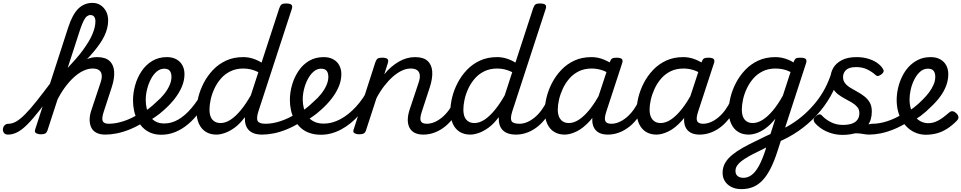

<svg xmlns="http://www.w3.org/2000/svg" viewBox="-197 -914 6649 1328"><path d="M-142 17Q-161 17 -169.5 5.5Q-178 -6 -177 -20.5Q-176 -35 -166 -46.5Q-156 -58 -137 -58Q-112 -58 -85 -73.5Q-58 -89 -23.5 -123.5Q11 -158 57 -216Q103 -274 166 -358Q177 -373 189.5 -368.5Q202 -364 206 -348.5Q210 -333 198 -315Q130 -219 80 -155Q30 -91 -8 -53Q-46 -15 -78 1Q-110 17 -142 17ZM532 17Q494 17 469.5 4Q445 -9 434 -32.5Q423 -56 423 -86.5Q423 -117 435 -152L499 -344Q509 -374 506.5 -395.5Q504 -417 488.5 -428.5Q473 -440 443 -440Q412 -440 378.5 -424Q345 -408 312.5 -378Q280 -348 250.5 -307.5Q221 -267 197 -218L187 -287Q226 -345 262 -388.5Q298 -432 333 -461Q368 -490 403 -504.5Q438 -519 474 -519Q531 -519 560 -493Q589 -467 592.5 -420Q596 -373 576 -311L521 -143Q505 -95 513.5 -76.5Q522 -58 555 -58Q569 -58 575 -46.5Q581 -35 578.5 -20.5Q576 -6 564.5 5.5Q553 17 532 17ZM84 15Q68 15 54 8Q40 1 46 -18L275 -725Q304 -814 344.5 -854Q385 -894 443 -894Q474 -894 498 -878.5Q522 -863 536.5 -836Q551 -809 551 -772Q551 -746 544.5 -719.5Q538 -693 525.5 -666.5Q513 -640 494 -612.5Q475 -585 450 -555Q425 -525 393 -492.5Q361 -460 323 -424.5Q285 -389 241 -349L131 -11Q127 2 117 8.5Q107 15 84 15ZM271 -444Q302 -477 329 -508Q356 -539 377 -568Q398 -597 414.5 -624Q431 -651 441.5 -676Q452 -701 457.5 -723.5Q463 -746 463 -767Q463 -780 459 -790Q455 -800 447.5 -805Q440 -810 428 -810Q416 -810 404.5 -801.5Q393 -793 382 -771.5Q371 -750 358 -712Z M532 17Q513 17 507 5.5Q501 -6 505.5 -20.5Q510 -35 523 -46.5Q536 -58 555 -58Q603 -58 658 -76Q713 -94 767 -128Q778 -136 788 -130.5Q798 -125 804 -113Q810 -101 809.5 -88.5Q809 -76 799 -70Q750 -39 702 -19.5Q654 0 611 8.5Q568 17 532 17Z M765 -121Q799 -138 829.5 -161Q860 -184 885 -209Q915 -234 938.5 -263.5Q962 -293 975.5 -323.5Q989 -354 989 -382Q989 -410 977 -424.5Q965 -439 938 -439Q924 -439 917.5 -451Q911 -463 912.5 -479Q914 -495 925 -507Q936 -519 957 -519Q996 -519 1023.5 -503.5Q1051 -488 1065 -461.5Q1079 -435 1079 -401Q1079 -357 1060.5 -313.5Q1042 -270 1010 -229.5Q978 -189 937 -153Q907 -125 870.5 -101Q834 -77 796 -57Z M919 18Q879 18 847.5 5.5Q816 -7 792.5 -30Q769 -53 753.5 -83Q738 -113 730.5 -148Q723 -183 723 -219Q723 -272 738 -325Q753 -378 782.5 -422Q812 -466 856 -492.5Q900 -519 957 -519Q968 -519 970.5 -507Q973 -495 969.5 -479Q966 -463 958 -451Q950 -439 940 -439Q911 -439 887.5 -419.5Q864 -400 847 -367.5Q830 -335 820.5 -297Q811 -259 811 -223Q811 -192 818 -162.5Q825 -133 840 -110Q855 -87 879.5 -73.5Q904 -60 939 -60Q990 -60 1037 -87.5Q1084 -115 1128 -167Q1172 -219 1211 -292Q1216 -300 1228.5 -299Q1241 -298 1251.5 -289.5Q1262 -281 1256 -266Q1224 -198 1186 -145Q1148 -92 1104.5 -55.5Q1061 -19 1014.5 -0.5Q968 18 919 18Z M1300 17Q1257 17 1226 -2.5Q1195 -22 1178.5 -59Q1162 -96 1162 -146Q1162 -190 1174.5 -241Q1187 -292 1212.5 -341Q1238 -390 1276.5 -430.5Q1315 -471 1367 -495Q1419 -519 1485 -519Q1519 -519 1551 -509Q1583 -499 1612 -481L1735 -858Q1742 -878 1751.5 -884Q1761 -890 1780 -890Q1811 -890 1819.5 -880.5Q1828 -871 1821 -851L1590 -143Q1575 -95 1585.5 -76.5Q1596 -58 1640 -58Q1652 -58 1657.5 -46.5Q1663 -35 1660.5 -20.5Q1658 -6 1647 5.5Q1636 17 1617 17Q1582 17 1558.5 8Q1535 -1 1521.5 -16.5Q1508 -32 1502 -52Q1496 -72 1497 -93L1496 -103Q1462 -57 1426 -31Q1390 -5 1357.5 6Q1325 17 1300 17ZM1328 -63Q1363 -63 1398 -86Q1433 -109 1468.5 -152Q1504 -195 1538 -255L1590 -415Q1561 -429 1536 -434.5Q1511 -440 1486 -440Q1436 -440 1397 -421Q1358 -402 1330.5 -370Q1303 -338 1285.5 -300Q1268 -262 1260 -224.5Q1252 -187 1252 -157Q1252 -126 1260.5 -105.5Q1269 -85 1286.5 -74Q1304 -63 1328 -63Z M1617 17Q1598 17 1592 5.5Q1586 -6 1590.5 -20.5Q1595 -35 1608 -46.5Q1621 -58 1640 -58Q1688 -58 1743 -76Q1798 -94 1852 -128Q1863 -136 1873 -130.5Q1883 -125 1889 -113Q1895 -101 1894.5 -88.5Q1894 -76 1884 -70Q1835 -39 1787 -19.5Q1739 0 1696 8.5Q1653 17 1617 17Z M1850 -121Q1884 -138 1914.5 -161Q1945 -184 1970 -209Q2000 -234 2023.5 -263.5Q2047 -293 2060.5 -323.5Q2074 -354 2074 -382Q2074 -410 2062 -424.5Q2050 -439 2023 -439Q2009 -439 2002.5 -451Q1996 -463 1997.5 -479Q1999 -495 2010 -507Q2021 -519 2042 -519Q2081 -519 2108.5 -503.5Q2136 -488 2150 -461.5Q2164 -435 2164 -401Q2164 -357 2145.5 -313.5Q2127 -270 2095 -229.5Q2063 -189 2022 -153Q1992 -125 1955.5 -101Q1919 -77 1881 -57Z M2024 18Q1979 18 1943.5 5.5Q1908 -7 1883 -30Q1858 -53 1841 -83.5Q1824 -114 1816 -149.5Q1808 -185 1808 -222Q1808 -274 1823 -326.5Q1838 -379 1867.5 -423Q1897 -467 1940.5 -493Q1984 -519 2042 -519Q2053 -519 2056.5 -507Q2060 -495 2056.5 -479Q2053 -463 2044.5 -451Q2036 -439 2024 -439Q1996 -439 1973 -419.5Q1950 -400 1933 -368.5Q1916 -337 1906.5 -299.5Q1897 -262 1897 -226Q1897 -195 1904.5 -165Q1912 -135 1929 -111.5Q1946 -88 1974 -73.5Q2002 -59 2043 -59Q2099 -59 2156 -89Q2213 -119 2265.5 -176Q2318 -233 2359 -315Q2363 -323 2374.5 -322.5Q2386 -322 2394.5 -314.5Q2403 -307 2396 -291Q2352 -192 2291 -123Q2230 -54 2161.5 -18Q2093 18 2024 18Z M2732 17Q2694 17 2670 4Q2646 -9 2634.5 -32.5Q2623 -56 2623.5 -86.5Q2624 -117 2635 -152L2699 -344Q2709 -374 2706.5 -395.5Q2704 -417 2688.5 -428.5Q2673 -440 2643 -440Q2613 -440 2581.5 -425Q2550 -410 2519.5 -383Q2489 -356 2460 -318.5Q2431 -281 2407 -235L2334 -11Q2330 2 2319.5 8.5Q2309 15 2286 15Q2270 15 2256 8Q2242 1 2249 -18L2399 -483Q2406 -503 2415.5 -509Q2425 -515 2444 -515Q2475 -515 2483.5 -505.5Q2492 -496 2485 -476L2461 -400Q2484 -429 2510 -451Q2536 -473 2563 -488.5Q2590 -504 2618 -511.5Q2646 -519 2674 -519Q2731 -519 2760 -493Q2789 -467 2792.5 -420Q2796 -373 2776 -311L2721 -143Q2705 -95 2713.5 -76.5Q2722 -58 2755 -58Q2769 -58 2775 -46.5Q2781 -35 2778.5 -20.5Q2776 -6 2764.5 5.5Q2753 17 2732 17Z M2732 17Q2718 17 2711.5 5.5Q2705 -6 2707.5 -20.5Q2710 -35 2722 -46.5Q2734 -58 2755 -58Q2781 -58 2807.5 -69Q2834 -80 2860 -101.5Q2886 -123 2908 -153Q2930 -183 2947 -220Q2952 -235 2964.5 -234.5Q2977 -234 2986.5 -224.5Q2996 -215 2992 -201Q2974 -150 2946 -109.5Q2918 -69 2884 -41Q2850 -13 2811 2Q2772 17 2732 17Z M3056 17Q3013 17 2982 -2.5Q2951 -22 2934.5 -59Q2918 -96 2918 -146Q2918 -190 2930.5 -241Q2943 -292 2968.5 -341Q2994 -390 3032.5 -430.5Q3071 -471 3123 -495Q3175 -519 3241 -519Q3275 -519 3307 -509Q3339 -499 3368 -481L3491 -858Q3498 -878 3507.5 -884Q3517 -890 3536 -890Q3567 -890 3575.5 -880.5Q3584 -871 3577 -851L3346 -143Q3331 -95 3341.5 -76.5Q3352 -58 3396 -58Q3408 -58 3413.5 -46.5Q3419 -35 3416.5 -20.5Q3414 -6 3403 5.5Q3392 17 3373 17Q3338 17 3314.5 8Q3291 -1 3277.5 -16.5Q3264 -32 3258 -52Q3252 -72 3253 -93L3252 -103Q3218 -57 3182 -31Q3146 -5 3113.5 6Q3081 17 3056 17ZM3084 -63Q3119 -63 3154 -86Q3189 -109 3224.5 -152Q3260 -195 3294 -255L3346 -415Q3317 -429 3292 -434.5Q3267 -440 3242 -440Q3192 -440 3153 -421Q3114 -402 3086.5 -370Q3059 -338 3041.5 -300Q3024 -262 3016 -224.5Q3008 -187 3008 -157Q3008 -126 3016.5 -105.5Q3025 -85 3042.5 -74Q3060 -63 3084 -63Z M3373 17Q3359 17 3352.5 5.5Q3346 -6 3348.5 -20.5Q3351 -35 3363 -46.5Q3375 -58 3396 -58Q3422 -58 3448.5 -69Q3475 -80 3501 -101.5Q3527 -123 3549 -153Q3571 -183 3588 -220Q3593 -235 3605.5 -234.5Q3618 -234 3627.5 -224.5Q3637 -215 3633 -201Q3615 -150 3587 -109.5Q3559 -69 3525 -41Q3491 -13 3452 2Q3413 17 3373 17Z M3709 17Q3666 17 3635 -2.5Q3604 -22 3587.5 -59Q3571 -96 3571 -146Q3571 -190 3583.5 -241Q3596 -292 3621.5 -341Q3647 -390 3685.5 -430.5Q3724 -471 3776 -495Q3828 -519 3894 -519Q3937 -519 3978 -502.5Q4019 -486 4052 -461L4039 -392Q3996 -420 3962.5 -430Q3929 -440 3896 -440Q3845 -440 3806.5 -421Q3768 -402 3740.5 -370Q3713 -338 3695.5 -300Q3678 -262 3669.5 -224.5Q3661 -187 3661 -157Q3661 -126 3670 -105.5Q3679 -85 3696 -74Q3713 -63 3738 -63Q3773 -63 3810 -88Q3847 -113 3884.5 -160.5Q3922 -208 3956 -273L3978 -229Q3934 -134 3885 -80Q3836 -26 3790.5 -4.5Q3745 17 3709 17ZM4008 17Q3970 17 3946 4Q3922 -9 3910.5 -32.5Q3899 -56 3899.5 -86.5Q3900 -117 3911 -152L4020 -483Q4027 -503 4036.5 -509Q4046 -515 4065 -515Q4096 -515 4104.5 -505.5Q4113 -496 4106 -476L3997 -143Q3981 -95 3990 -76.5Q3999 -58 4031 -58Q4045 -58 4050.5 -46.5Q4056 -35 4054 -20.5Q4052 -6 4040.5 5.5Q4029 17 4008 17Z M4008 17Q3994 17 3987.5 5.5Q3981 -6 3983.5 -20.5Q3986 -35 3998 -46.5Q4010 -58 4031 -58Q4057 -58 4083.5 -69Q4110 -80 4136 -101.5Q4162 -123 4184 -153Q4206 -183 4223 -220Q4228 -235 4240.5 -234.5Q4253 -234 4262.5 -224.5Q4272 -215 4268 -201Q4250 -150 4222 -109.5Q4194 -69 4160 -41Q4126 -13 4087 2Q4048 17 4008 17Z M4344 17Q4301 17 4270 -2.5Q4239 -22 4222.5 -59Q4206 -96 4206 -146Q4206 -190 4218.5 -241Q4231 -292 4256.5 -341Q4282 -390 4320.5 -430.5Q4359 -471 4411 -495Q4463 -519 4529 -519Q4572 -519 4613 -502.5Q4654 -486 4687 -461L4674 -392Q4631 -420 4597.5 -430Q4564 -440 4531 -440Q4480 -440 4441.5 -421Q4403 -402 4375.5 -370Q4348 -338 4330.5 -300Q4313 -262 4304.5 -224.5Q4296 -187 4296 -157Q4296 -126 4305 -105.5Q4314 -85 4331 -74Q4348 -63 4373 -63Q4408 -63 4445 -88Q4482 -113 4519.5 -160.5Q4557 -208 4591 -273L4613 -229Q4569 -134 4520 -80Q4471 -26 4425.5 -4.5Q4380 17 4344 17ZM4643 17Q4605 17 4581 4Q4557 -9 4545.5 -32.5Q4534 -56 4534.5 -86.5Q4535 -117 4546 -152L4655 -483Q4662 -503 4671.5 -509Q4681 -515 4700 -515Q4731 -515 4739.5 -505.5Q4748 -496 4741 -476L4632 -143Q4616 -95 4625 -76.5Q4634 -58 4666 -58Q4680 -58 4685.5 -46.5Q4691 -35 4689 -20.5Q4687 -6 4675.5 5.5Q4664 17 4643 17Z M4643 17Q4629 17 4622.5 5.5Q4616 -6 4618.5 -20.5Q4621 -35 4633 -46.5Q4645 -58 4666 -58Q4692 -58 4718.5 -69Q4745 -80 4771 -101.5Q4797 -123 4819 -153Q4841 -183 4858 -220Q4863 -235 4875.5 -234.5Q4888 -234 4897.5 -224.5Q4907 -215 4903 -201Q4885 -150 4857 -109.5Q4829 -69 4795 -41Q4761 -13 4722 2Q4683 17 4643 17Z M4932 394Q4873 394 4837 362.5Q4801 331 4801 281Q4801 244 4818 214Q4835 184 4866.5 158Q4898 132 4940.5 108Q4983 84 5034 60Q5051 52 5067 44Q5083 36 5099.5 28Q5116 20 5132 13L5166 -93Q5132 -51 5099 -27Q5066 -3 5036 7Q5006 17 4981 17Q4938 17 4907.5 -2.5Q4877 -22 4860 -59Q4843 -96 4843 -146Q4843 -190 4855.5 -241Q4868 -292 4893.5 -341Q4919 -390 4957.5 -430.5Q4996 -471 5048 -495Q5100 -519 5166 -519Q5189 -519 5210.5 -514.5Q5232 -510 5252.5 -502Q5273 -494 5292 -482L5293 -487Q5300 -505 5308.5 -510Q5317 -515 5337 -515Q5368 -515 5376.5 -505.5Q5385 -496 5378 -476L5182 127Q5159 200 5133 251Q5107 302 5077 333.5Q5047 365 5011 379.5Q4975 394 4932 394ZM4945 316Q4975 316 5001.5 296.5Q5028 277 5051.5 234.5Q5075 192 5097 125L5102 106Q5093 111 5084 115.5Q5075 120 5066 124.5Q5057 129 5047 134Q5011 151 4982 167.5Q4953 184 4932.5 199.5Q4912 215 4901 232Q4890 249 4890 269Q4890 284 4896.5 294.5Q4903 305 4916 310.5Q4929 316 4945 316ZM5010 -63Q5043 -63 5078.5 -85.5Q5114 -108 5149.5 -150.5Q5185 -193 5218 -253L5271 -416Q5243 -430 5217.5 -435Q5192 -440 5167 -440Q5117 -440 5078.5 -421Q5040 -402 5012.5 -370Q4985 -338 4967.5 -300Q4950 -262 4942 -224.5Q4934 -187 4934 -157Q4934 -126 4942.5 -105.5Q4951 -85 4968 -74Q4985 -63 5010 -63Z M5179 71Q5173 74 5167.5 64.5Q5162 55 5160.5 40Q5159 25 5160 13Q5161 1 5168 -2Q5224 -23 5274 -54Q5324 -85 5367.5 -124Q5411 -163 5447 -208Q5483 -253 5509.5 -303.5Q5536 -354 5553 -408Q5558 -423 5573.5 -427Q5589 -431 5601.5 -423Q5614 -415 5609 -395Q5587 -318 5547 -247.5Q5507 -177 5451 -116.5Q5395 -56 5326.5 -8.5Q5258 39 5179 71Z M5701 -17Q5730 -29 5756.5 -38.5Q5783 -48 5804.5 -53Q5826 -58 5840 -58Q5849 -58 5851 -46.5Q5853 -35 5849 -20.5Q5845 -6 5836.5 5.5Q5828 17 5816 17Q5796 17 5775 13Q5754 9 5728.5 8Q5703 7 5669 13ZM5631 19Q5590 19 5552.5 7.5Q5515 -4 5485.5 -23.5Q5456 -43 5437 -67Q5431 -76 5430.5 -86Q5430 -96 5445 -109Q5458 -121 5469 -123Q5480 -125 5490 -113Q5513 -88 5550 -69Q5587 -50 5632 -50Q5670 -50 5695.5 -59Q5721 -68 5734 -86.5Q5747 -105 5747 -131Q5747 -157 5732.5 -174Q5718 -191 5695.5 -204.5Q5673 -218 5647 -231.5Q5621 -245 5598.5 -262.5Q5576 -280 5561.5 -306.5Q5547 -333 5547 -372Q5547 -409 5565.5 -442.5Q5584 -476 5624.5 -497.5Q5665 -519 5727 -519Q5772 -519 5808 -508Q5844 -497 5868.5 -480Q5893 -463 5905 -445Q5915 -432 5915 -422.5Q5915 -413 5901 -401Q5889 -392 5879 -389Q5869 -386 5858 -396Q5834 -418 5801 -434Q5768 -450 5725 -450Q5676 -450 5655 -430Q5634 -410 5634 -381Q5634 -356 5648.5 -338Q5663 -320 5685.5 -306.5Q5708 -293 5733.5 -279Q5759 -265 5781.5 -247.5Q5804 -230 5818.5 -205.5Q5833 -181 5833 -143Q5833 -85 5806 -49Q5779 -13 5733 3Q5687 19 5631 19Z M5815 17Q5796 17 5790 5.5Q5784 -6 5788.5 -20.5Q5793 -35 5806 -46.5Q5819 -58 5838 -58Q5886 -58 5941 -76Q5996 -94 6050 -128Q6061 -136 6071 -130.5Q6081 -125 6087 -113Q6093 -101 6092.5 -88.5Q6092 -76 6082 -70Q6033 -39 5985 -19.5Q5937 0 5894 8.5Q5851 17 5815 17Z M6052 -123Q6090 -144 6123 -169.5Q6156 -195 6182 -222Q6207 -246 6227.5 -273Q6248 -300 6260 -328Q6272 -356 6272 -382Q6272 -410 6260 -424.5Q6248 -439 6221 -439Q6190 -439 6166.5 -417.5Q6143 -396 6126.5 -363Q6110 -330 6102 -293.5Q6094 -257 6094 -227Q6094 -190 6104 -159.5Q6114 -129 6132 -107Q6150 -85 6173.5 -73.5Q6197 -62 6223 -62Q6249 -62 6273.5 -71.5Q6298 -81 6321 -98Q6344 -115 6366 -134Q6380 -147 6393 -144.5Q6406 -142 6417 -131Q6430 -119 6432 -105.5Q6434 -92 6421 -79Q6388 -45 6353 -23Q6318 -1 6281.5 8.5Q6245 18 6207 18Q6173 18 6142 6.5Q6111 -5 6086 -26.5Q6061 -48 6042.5 -78Q6024 -108 6014.5 -144.5Q6005 -181 6005 -222Q6005 -261 6014 -302Q6023 -343 6041.5 -382Q6060 -421 6088 -451.5Q6116 -482 6154 -500.5Q6192 -519 6240 -519Q6279 -519 6306.5 -503.5Q6334 -488 6348 -461.5Q6362 -435 6362 -401Q6362 -359 6346.5 -319Q6331 -279 6303.5 -242.5Q6276 -206 6241 -174Q6209 -141 6170 -112Q6131 -83 6087 -60Z"/></svg>

Font: Playwrite DK Loopet
Style: Regular
Weight: 400
Designer: Veronika Burian, José Scaglione
Foundry: TypeTogether
Version: Version 1.002